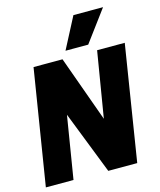

<svg xmlns="http://www.w3.org/2000/svg" viewBox="-134 -1030 938 1127"><g transform="rotate(-15 335.0 -467.0)"><path d="M3 0 116 -701H292L436 -301L502 -700H670L558 1H382L233 -380L171 0ZM322 -745 421 -935H601L460 -745Z"/></g></svg>

Font: Georama ExtraBold
Style: Italic
Weight: 800
Italic angle: -9°
Version: Version 1.001